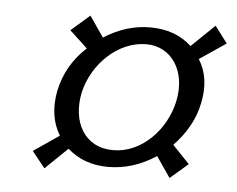

<svg xmlns="http://www.w3.org/2000/svg" viewBox="-37 -524 582 471"><g transform="rotate(5 253.5 -288.5)"><path d="M243 -113C284 -113 323 -125 361 -150L396 -99L440 -137L398 -181C428 -212 449 -248 457 -288C466 -330 461 -366 442 -396L507 -440L476 -481L419 -426C392 -451 358 -463 317 -463C278 -463 241 -452 203 -428L168 -479L122 -439L166 -398C133 -368 112 -331 103 -288C95 -247 100 -210 119 -179L56 -136L88 -96L143 -149C170 -125 203 -113 243 -113ZM163 -289C179 -360 241 -421 311 -421C373 -421 412 -363 396 -288C381 -217 322 -155 252 -155C181 -155 148 -216 163 -289Z"/></g></svg>

Font: Libertinus Sans
Style: Italic
Weight: 400
Italic angle: -12°
Designer: Philipp H. Poll, Khaled Hosny
Foundry: Caleb Maclennan
Version: Version 7.050;RELEASE